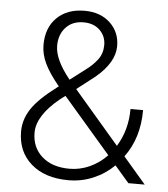

<svg xmlns="http://www.w3.org/2000/svg" viewBox="-52 -768 720 824"><g transform="rotate(5 307.5 -356.0)"><path d="M197.3 -387.7Q154.8 -439 135.5 -479.2Q116.2 -519.5 116.2 -559.1Q116.2 -633.8 160.6 -677.2Q205.1 -720.7 279.8 -720.7Q347.7 -720.7 389.6 -681.4Q431.6 -642.1 431.6 -581.5Q431.6 -511.2 350.6 -443.4L272.5 -382.8L467.8 -155.3Q512.2 -227.1 512.2 -317.9H566.4Q566.4 -196.8 503.9 -113.3L601.1 0H530.8L469.2 -71.3Q430.7 -33.2 380.1 -11.7Q329.6 9.8 273.4 9.8Q171.9 9.8 112.3 -42.2Q52.7 -94.2 52.7 -181.2Q52.7 -232.9 83.3 -279.1Q113.8 -325.2 190.4 -382.8ZM273.4 -39.6Q317.9 -39.6 359.6 -58.3Q401.4 -77.1 434.6 -111.8L235.8 -342.3L229 -349.6L206.5 -332.5Q110.8 -254.4 110.8 -181.2Q110.8 -117.2 154.8 -78.4Q198.7 -39.6 273.4 -39.6ZM174.8 -561Q174.8 -501.5 240.7 -420.4L304.7 -469.2Q335.9 -491.7 356 -518.6Q376 -545.4 376 -581.5Q376 -619.6 349.6 -645.3Q323.2 -670.9 279.3 -670.9Q231.4 -670.9 203.1 -640.1Q174.8 -609.4 174.8 -561Z"/></g></svg>

Font: RobotoInd Light
Style: Regular
Weight: 300
Designer: Google
Version: Version 2.001151; 2014